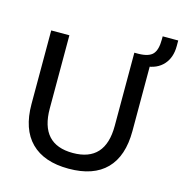

<svg xmlns="http://www.w3.org/2000/svg" viewBox="-120 -943 1011 1062"><g transform="rotate(15 385.0 -412.0)"><path d="M367 9Q226 9 151.5 -65.5Q77 -140 77 -284V-705H181V-286Q181 -81 367 -81Q553 -81 553 -286V-705H655V-284Q655 -140 582 -65.5Q509 9 367 9ZM632 -649 577 -684V-705Q636 -706 658.5 -731Q681 -756 681 -815V-833H770V-801Q770 -735 733.5 -694.5Q697 -654 632 -649Z"/></g></svg>

Font: Nunito Sans SemiBold
Style: Regular
Weight: 600
Designer: Vernon Adams
Foundry: Vernon Adams
Version: Version 3.101; ttfautohint (v1.8.4.7-5d5b);gftools[0.9.27]